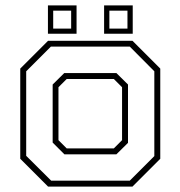

<svg xmlns="http://www.w3.org/2000/svg" viewBox="-20 -691 668 711"><path d="M158 0 55 -103V-437L158 -540H470.5L573.5 -437V-103L470.5 0ZM169.5 -22H460.5L551.5 -113V-427L460.5 -518.5H168.5L77 -427V-114ZM218.5 -119.5 175 -163V-378L218 -420.5H411L454 -378V-162L411 -119.5ZM227 -141.5H401.5L432 -172V-368L401.5 -398.5H227L196.5 -368V-172ZM365.5 -566V-671H471.5V-566ZM157.5 -566V-671H263.5V-566ZM177 -585H243.5V-651.5H177ZM385 -585H452V-651.5H385Z"/></svg>

Font: Tourney Thin ExtraLight
Style: Regular
Weight: 250
Version: Version 1.015